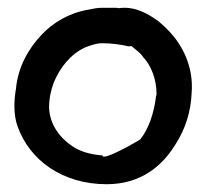

<svg xmlns="http://www.w3.org/2000/svg" viewBox="-20 -480 530 493"><path d="M21 -252C16 -224 14 -186 25 -156C56 -68 141 -7 254 -7C342 -7 397 -54 431 -110C455 -147 470 -192 472 -240C478 -310 447 -366 413 -401C403 -412 394 -419 384 -428H383C361 -444 326 -465 285 -459C284 -459 281 -460 278 -460H242C230 -460 220 -458 206 -455C158 -447 116 -422 87 -391C52 -354 26 -307 21 -252ZM106 -203C106 -228 111 -249 118 -268C134 -306 160 -340 198 -358C211 -363 227 -369 242 -369C265 -369 289 -366 310 -361H312C314 -361 315 -362 317 -362C329 -352 340 -345 348 -333V-332H349C368 -311 382 -277 382 -238C382 -235 380 -234 380 -228C375 -190 362 -149 340 -122C338 -120 242 -64 243 -81C213 -83 185 -91 165 -105C133 -127 108 -160 106 -203Z"/></svg>

Font: SolarCharger
Style: 750
Weight: 700
Designer: Mew Too
Foundry: Cannot Into Space Fonts/KineticPlasma Fonts
Version: Version 1.100